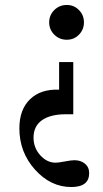

<svg xmlns="http://www.w3.org/2000/svg" viewBox="-20 -744 413 773"><path d="M218 -494H275V-284H245Q183 -284 149 -260Q115 -236 115 -190Q115 -149 142 -119Q169 -89 204 -89Q215 -89 241 -94Q267 -99 280 -99Q305 -99 322 -85Q339 -71 339 -47Q339 9 267 9Q184 9 121 -61Q58 -131 58 -227Q58 -303 101 -344.5Q144 -386 218 -383ZM249 -584Q219 -584 198.5 -604.5Q178 -625 178 -654Q178 -683 198.5 -703.5Q219 -724 249 -724Q278 -724 298 -703.5Q318 -683 318 -654Q318 -625 298 -604.5Q278 -584 249 -584Z"/></svg>

Font: Kolar Light
Style: Regular
Weight: 300
Designer: Ramakrishna Saiteja (Kannada); Shiva Nallaperumal (Latin)
Foundry: Indian Type Foundry
Version: Version 1.001;PS 1.0;hotconv 1.0.88;makeotf.lib2.5.647800